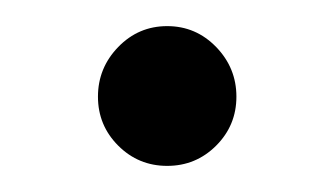

<svg xmlns="http://www.w3.org/2000/svg" viewBox="-20 -118 254 147"><path d="M108 9Q86 9 70.5 -6.5Q55 -22 55 -44Q55 -66 70.5 -82Q86 -98 108 -98Q130 -98 145.5 -82Q161 -66 161 -44Q161 -22 145.5 -6.5Q130 9 108 9Z"/></svg>

Font: Nata Sans
Style: Regular
Weight: 400
Designer: Daniel Uzquiano Cruz
Version: Version 1.001